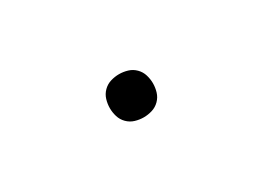

<svg xmlns="http://www.w3.org/2000/svg" viewBox="-19 -536 539 393"><g transform="rotate(-30 250.0 -340.0)"><path d="M250 -289Q240 -289 230 -292Q220 -295 212.5 -302.5Q205 -310 202 -320Q199 -330 199 -340Q199 -350 202 -360Q205 -370 212.5 -377.5Q220 -385 230 -388Q240 -391 250 -391Q260 -391 270 -388Q280 -385 287.5 -377.5Q295 -370 298 -360Q301 -350 301 -340Q301 -330 298 -320Q295 -310 287.5 -302.5Q280 -295 270 -292Q260 -289 250 -289Z"/></g></svg>

Font: Iosevka Curly Extralight
Style: Regular
Weight: 200
Monospace: yes
Designer: Belleve Invis
Foundry: Belleve Invis
Version: Version 22.1.2; ttfautohint (v1.8.4)